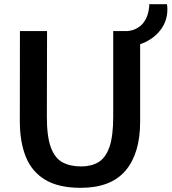

<svg xmlns="http://www.w3.org/2000/svg" viewBox="-20 -892 822 920"><path d="M366.5 8Q261 8 196.8 -30.5Q132.5 -69 103.8 -140.5Q75 -212 75 -311L75.5 -743H205.5L204.5 -333.5Q204.5 -238 223.5 -186.2Q242.5 -134.5 279.2 -114.5Q316 -94.5 369 -94.5Q417.5 -94.5 451.8 -115Q486 -135.5 504.2 -187.2Q522.5 -239 522.5 -333.5V-743H651.5V-309Q651.5 -157 581.5 -74.5Q511.5 8 366.5 8ZM570 -667V-742Q606 -742 629.5 -753.2Q653 -764.5 666.5 -782Q680 -799.5 686.2 -818.5Q692.5 -837.5 694 -853Q695 -860 695.2 -864.5Q695.5 -869 694.5 -872H780Q781 -866 781.5 -860Q782 -854 782 -847Q782 -794.5 753 -753.8Q724 -713 675.8 -690Q627.5 -667 570 -667Z"/></svg>

Font: Merriweather Sans Medium
Style: Regular
Weight: 500
Designer: Eben Sorkin
Foundry: Eben Sorkin
Version: Version 2.001